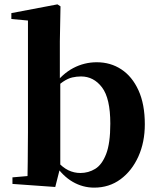

<svg xmlns="http://www.w3.org/2000/svg" viewBox="-20 -842 720 879"><path d="M37 0V-30L106 -36Q107 -66 107 -101.5Q107 -137 107.5 -173Q108 -209 108 -236V-748L32 -755V-782L243 -822L257 -813L254 -653V-472L256 -462V-79V-77L233 14ZM411 17Q359 17 313 -9.5Q267 -36 231 -90H220L240 -105Q267 -75 293 -62.5Q319 -50 348 -50Q385 -50 416 -69Q447 -88 466 -137Q485 -186 485 -276Q485 -392 447 -442Q409 -492 351 -492Q331 -492 311 -487.5Q291 -483 268 -467.5Q245 -452 215 -418L202 -447H223Q265 -504 315.5 -530.5Q366 -557 423 -557Q486 -557 535.5 -524.5Q585 -492 614 -428.5Q643 -365 643 -273Q643 -191 613.5 -125.5Q584 -60 532 -21.5Q480 17 411 17Z"/></svg>

Font: Noto Serif JP ExtraBold
Style: Regular
Weight: 800
Designer: Ryoko NISHIZUKA 西塚涼子 (kana & ideographs); Frank Grießhammer (Latin, Greek & Cyrillic); Wenlong ZHANG 张文龙 (bopomofo); San
Foundry: Adobe
Version: Version 2.003-H1;hotconv 1.1.1;makeotfexe 2.6.0